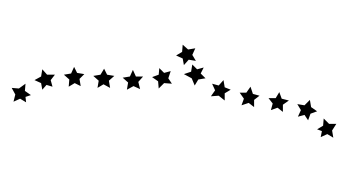

<svg xmlns="http://www.w3.org/2000/svg" viewBox="-150 -444 581 320"><g transform="rotate(-90 140.0 -283.5)"><path d="M192 -267 203 -269 208 -280 214 -270 226 -269 218 -260 220 -248 209 -253 199 -247 201 -259ZM131 -551 143 -548 154 -554 153 -542 161 -531 149 -532 142 -522 139 -531 130 -530 136 -540ZM167 -516 173 -505 185 -503 176 -495V-482L167 -489L156 -486L159 -496L151 -503L162 -505ZM176 -467 178 -455 189 -450 179 -445 177 -433 169 -441 157 -439 162 -449 156 -459 168 -458ZM174 -418 176 -406 186 -400 176 -395 174 -383 166 -392 154 -390 160 -401 154 -411 166 -409ZM171 -369 173 -357 184 -352 173 -347V-335L164 -343L152 -340L157 -351L151 -362L163 -360ZM172 -320 176 -309 187 -308 179 -300 182 -289 170 -293 161 -287 162 -300 153 -309 165 -310ZM193 -253 185 -245 188 -234 178 -239 170 -231 168 -243 158 -249 170 -254 177 -267 181 -255ZM161 -220 158 -209 167 -201 155 -199 151 -189 145 -199H133L141 -209L140 -222L150 -215ZM146 -174V-163L156 -156L144 -152L141 -141L134 -150H122L129 -159L125 -171L136 -167ZM137 -126V-114L147 -108L136 -104L133 -92L126 -102H114L121 -111L117 -122L128 -119ZM127 -78 125 -66 134 -57 122 -55 115 -45 111 -56 100 -60 109 -66 106 -77 117 -72ZM103 -34 94 -25V-13L83 -20L71 -18L77 -28L72 -39L82 -37L85 -45L91 -35Z"/></g></svg>

Font: Santa christmas start
Style: Regular
Weight: 400
Designer: MUHAMMAD YONI
Version: Version 001.000